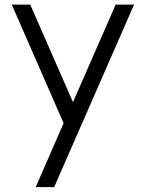

<svg xmlns="http://www.w3.org/2000/svg" viewBox="-20 -521 617 812"><path d="M130.9 270.5 249 0 29.8 -501.5H107.9L288.6 -88.9L469.2 -501.5H546.9L209 270.5Z"/></svg>

Font: Basically A Sans Serif
Style: Regular
Weight: 400
Designer: Hyung-Suk Kim
Foundry: Mental Design
Version: 1.000